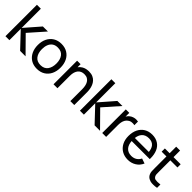

<svg xmlns="http://www.w3.org/2000/svg" viewBox="236 -1906 3108 3108"><g transform="rotate(45 1790.0 -352.5)"><path d="M69.5 0 70 -720H160V-280L386.5 -540H502L263.5 -270L530 0H405.5L160 -260V0Z M800 15Q719.5 15 661.2 -21.5Q603 -58 571.5 -122.5Q540 -187 540 -270.5Q540 -355.5 572 -419.5Q604 -483.5 662.5 -519.2Q721 -555 800 -555Q881 -555 939.5 -518.8Q998 -482.5 1029.2 -418.2Q1060.5 -354 1060.5 -270.5Q1060.5 -186 1029 -121.8Q997.5 -57.5 939 -21.2Q880.5 15 800 15ZM800 -69.5Q884 -69.5 925 -125.5Q966 -181.5 966 -270.5Q966 -362 924.5 -416.2Q883 -470.5 800 -470.5Q743.5 -470.5 707 -445Q670.5 -419.5 652.5 -374.5Q634.5 -329.5 634.5 -270.5Q634.5 -179.5 676.5 -124.5Q718.5 -69.5 800 -69.5Z M1555 0V-270.5Q1555 -309 1548.2 -344.5Q1541.5 -380 1524.8 -408.2Q1508 -436.5 1479.8 -453Q1451.5 -469.5 1408.5 -469.5Q1375 -469.5 1347.8 -458.2Q1320.5 -447 1301 -424Q1281.5 -401 1270.8 -366.2Q1260 -331.5 1260 -284.5V0H1170V-540H1250V-470.5Q1274.5 -503 1309.5 -524Q1360.5 -554 1430 -554Q1482.5 -554 1519.5 -537.5Q1556.5 -521 1581 -493.8Q1605.5 -466.5 1619.5 -432.8Q1633.5 -399 1639.2 -364.2Q1645 -329.5 1645 -298.5V0Z M1774.5 0 1775 -720H1865V-280L2091.5 -540H2207L1968.5 -270L2235 0H2110.5L1865 -260V0Z M2285 0V-540H2364.5V-454Q2370 -463.5 2376.5 -472.5Q2391.5 -493.5 2410.5 -507Q2431.5 -524 2458 -533Q2484.5 -542 2501.5 -543Q2518.5 -544 2525 -544Q2545.5 -544 2563.5 -540V-456.5Q2544.5 -461.5 2523 -461.5Q2512.5 -461.5 2490.5 -459.2Q2468.5 -457 2440 -436Q2414 -417.5 2399.8 -391Q2385.5 -364.5 2380 -333.8Q2374.5 -303 2374.5 -271V0Z M2882.5 15Q2803 15 2743.8 -20.2Q2684.5 -55.5 2651.5 -118.8Q2618.5 -182 2618.5 -266.5Q2618.5 -355 2651 -419.8Q2683.5 -484.5 2741.8 -519.8Q2800 -555 2878.5 -555Q2960 -555 3017.2 -517.5Q3074.5 -480 3101.5 -414.8Q3128.5 -349.5 3128.5 -268Q3128.5 -256.5 3128 -245H2714Q2719 -167.5 2756 -122Q2799 -69.5 2878.5 -69.5Q2932 -69.5 2971.5 -94Q3011 -118.5 3033.5 -164.5L3119 -135Q3087.5 -63.5 3024.2 -24.2Q2961 15 2882.5 15ZM3035.5 -316.5Q3028.5 -387 2997.5 -426Q2958.5 -475 2881.5 -475Q2799 -475 2756 -422Q2723.5 -382 2715.5 -316.5Z M3540.5 0Q3499.5 8.5 3459.5 8.5Q3452.5 8.5 3425.8 7.5Q3399 6.5 3362.5 -11Q3326 -28.5 3307 -65Q3291 -97 3289.8 -129.8Q3288.5 -162.5 3288.5 -204V-466.5H3179V-540H3288.5V-690H3377.5V-540H3540.5V-466.5H3377.5V-208Q3377.5 -175 3378.2 -151.5Q3379 -128 3388.5 -111Q3406.5 -79 3433.8 -75.2Q3461 -71.5 3479 -71.5Q3507 -71.5 3540.5 -76.5Z"/></g></svg>

Font: Cns Manrope Med
Style: Regular
Weight: 500
Designer: Mikhail Sharanda
Foundry: Mikhail Sharanda
Version: Version 4.504